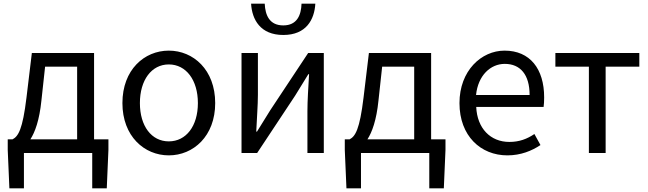

<svg xmlns="http://www.w3.org/2000/svg" viewBox="-20 -831 3521 1043"><path d="M31 192H110V0H481V192H560L569 -17V-74H491V-543H153L124 -302C103 -127 79 -90 48 -74H22V-17ZM145 -74C170 -113 194 -177 205 -285L225 -469H399V-74Z M897 13C1030 13 1149 -91 1149 -271C1149 -452 1030 -556 897 -556C764 -556 645 -452 645 -271C645 -91 764 13 897 13ZM897 -63C803 -63 740 -146 740 -271C740 -396 803 -481 897 -481C991 -481 1055 -396 1055 -271C1055 -146 991 -63 897 -63Z M1292 -543V0H1377L1583 -311C1603 -344 1634 -394 1655 -428H1659C1655 -357 1650 -285 1650 -227V0H1739V-543H1654L1448 -232C1428 -199 1397 -149 1376 -116H1372C1375 -186 1381 -259 1381 -316V-543ZM1519 -641C1644 -641 1688 -725 1693 -811H1618C1616 -748 1593 -693 1519 -693C1444 -693 1421 -748 1418 -811H1344C1349 -725 1394 -641 1519 -641Z M1862 192H1941V0H2312V192H2391L2400 -17V-74H2322V-543H1984L1955 -302C1934 -127 1910 -90 1879 -74H1853V-17ZM1976 -74C2001 -113 2025 -177 2036 -285L2056 -469H2230V-74Z M2736 13C2810 13 2869 -12 2916 -43L2883 -103C2843 -76 2801 -60 2747 -60C2644 -60 2572 -134 2567 -250H2933C2935 -263 2936 -282 2936 -302C2936 -457 2859 -556 2721 -556C2595 -556 2476 -447 2476 -271C2476 -92 2592 13 2736 13ZM2566 -315C2577 -422 2645 -484 2722 -484C2807 -484 2857 -425 2857 -315Z M2997 -469H3179V0H3270V-469H3453V-543H2997Z"/></svg>

Font: Kinto Sans
Style: Regular
Weight: 400
Designer: Authors: Ryoko NISHIZUKA  (kana & ideographs); Paul D. Hunt (Latin, Greek & Cyrillic); Wenlong ZHANG  (bopomofo); Sandol
Foundry: Adobe Systems Incorporated, ookami Inc.
Version: Version 0.001